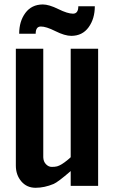

<svg xmlns="http://www.w3.org/2000/svg" viewBox="-20 -847 524 875"><path d="M52.2 -92.3V-625H177.2V-130.4Q177.7 -110.8 189.5 -98.6Q201.2 -86.4 215.8 -86.4Q230.5 -86.4 240.2 -88.9Q250 -91.8 259.8 -97.7Q269.5 -103.5 274.4 -107.4Q280.3 -111.3 290 -119.6Q299.8 -128.4 302.2 -130.4V-625H427.2V0H302.2V-67.4Q244.1 -17.1 224.6 -8.8Q182.6 8.8 142.1 8.8Q102.1 8.8 77.1 -20.5Q52.2 -49.8 52.2 -92.3ZM304.7 -683.6Q275.4 -683.6 232.4 -705.1Q189.5 -726.6 166 -726.1Q142.6 -726.1 142.6 -693.4H67.4Q67.4 -750 95.7 -788.1Q124 -826.2 174.8 -826.7Q203.1 -826.7 245.6 -805.7Q288.1 -784.7 312.5 -784.7Q336.9 -784.7 336.9 -818.4H412.1Q412.1 -761.7 383.8 -722.7Q355.5 -683.6 304.7 -683.6Z"/></svg>

Font: Oswald
Style: Book
Weight: 400
Designer: vernon adams
Foundry: vernon adams
Version: Version 1.000